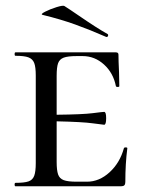

<svg xmlns="http://www.w3.org/2000/svg" viewBox="-20 -651 504 671"><path d="M425 -133Q418 -79 418 -15Q418 -7 414.5 -3.5Q411 0 403 0H34Q31 0 31 -6Q31 -12 34 -12Q65 -12 79.5 -17Q94 -22 99.5 -36.5Q105 -51 105 -81V-387Q105 -417 99.5 -431Q94 -445 79.5 -450.5Q65 -456 34 -456Q31 -456 31 -462Q31 -468 34 -468H385Q394 -468 394 -460Q394 -440 396 -398L397 -350Q397 -347 391.5 -347Q386 -347 385 -350Q376 -396 343.5 -425.5Q311 -455 269 -455H248Q217 -455 202.5 -449.5Q188 -444 183 -430Q178 -416 178 -386V-250Q269 -251 304 -255.5Q339 -260 344 -260Q351 -260 351 -238Q351 -215 344 -215Q340 -215 304.5 -220Q269 -225 178 -227V-85Q178 -56 183 -41.5Q188 -27 202.5 -21.5Q217 -16 248 -16H284Q327 -16 363 -49Q399 -82 413 -133Q414 -136 419.5 -136Q425 -136 425 -133ZM129 -599Q120 -601 137.5 -610Q155 -619 177.5 -626Q200 -633 205 -630Q221 -620 253 -598Q320 -552 356 -532Q358 -531 358 -528Q358 -525 356 -523Q354 -521 351 -522Q294 -547 242.5 -565.5Q191 -584 129 -599Z"/></svg>

Font: Cormorant SC Medium
Style: Regular
Weight: 500
Designer: Christian Thalmann (Catharsis Fonts)
Version: Version 3.000